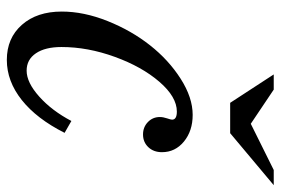

<svg xmlns="http://www.w3.org/2000/svg" viewBox="-151 -669 830 568"><g transform="rotate(90 264.0 -385.0)"><path d="M337.9 -181.2 373 -161.1Q331.5 -78.6 275.9 -34.4Q220.2 9.8 157.2 9.8Q92.8 9.8 53.5 -34.7Q14.2 -79.1 14.2 -152.8Q14.2 -217.8 42.2 -288.1Q70.3 -358.4 113.8 -413.6Q157.2 -468.8 212.9 -504.4Q268.6 -540 319.8 -540Q367.2 -540 398.7 -514.2Q430.2 -488.3 430.2 -449.2Q430.2 -424.3 415.3 -408.7Q400.4 -393.1 377.9 -393.1Q356 -393.1 341.1 -407.5Q326.2 -421.9 326.2 -442.9Q326.2 -452.6 330.1 -464.1Q334 -475.6 334 -479Q334 -493.2 310.1 -493.2Q266.6 -493.2 221.9 -441.4Q177.2 -389.6 148.2 -309.6Q119.1 -229.5 119.1 -151.9Q119.1 -103.5 137.7 -76.2Q156.2 -48.8 189 -48.8Q224.1 -48.8 265.9 -86.2Q307.6 -123.5 337.9 -181.2ZM374 -650.9H284.2L200.2 -779.8H245.1L346.2 -711.9L482.9 -779.8H527.8Z"/></g></svg>

Font: Libre Baskerville
Style: Italic
Weight: 400
Designer: Pablo Impallari, Rodrigo Fuenzalida
Foundry: Pablo Impallari, Rodrigo Fuenzalida
Version: Version 1.000